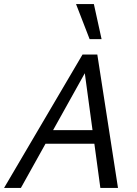

<svg xmlns="http://www.w3.org/2000/svg" viewBox="-25 -927 678 947"><path d="M470 0 387 -612H419L78 0H-5L382 -658H455L557 0ZM153 -218 190 -285H464L483 -218ZM417 -734 350 -907H438L476 -734Z"/></svg>

Font: Ysabeau Infant Medium
Style: Italic
Weight: 500
Italic angle: -12°
Designer: Christian Thalmann (Catharsis Fonts)
Version: Version 2.001;gftools[0.9.30]; featfreeze: ss01,ss02,lnum